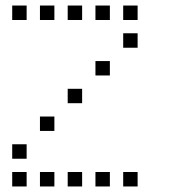

<svg xmlns="http://www.w3.org/2000/svg" viewBox="-20 -696 640 692"><path d="M25 -676Q24 -676 24 -676Q24 -676 24 -675V-625Q24 -624 24 -624Q24 -624 25 -624H75Q76 -624 76 -624Q76 -624 76 -625V-675Q76 -676 76 -676Q76 -676 75 -676ZM125 -676Q124 -676 124 -676Q124 -676 124 -675V-625Q124 -624 124 -624Q124 -624 125 -624H175Q176 -624 176 -624Q176 -624 176 -625V-675Q176 -676 176 -676Q176 -676 175 -676ZM225 -676Q224 -676 224 -676Q224 -676 224 -675V-625Q224 -624 224 -624Q224 -624 225 -624H275Q276 -624 276 -624Q276 -624 276 -625V-675Q276 -676 276 -676Q276 -676 275 -676ZM325 -676Q324 -676 324 -676Q324 -676 324 -675V-625Q324 -624 324 -624Q324 -624 325 -624H375Q376 -624 376 -624Q376 -624 376 -625V-675Q376 -676 376 -676Q376 -676 375 -676ZM425 -676Q424 -676 424 -676Q424 -676 424 -675V-625Q424 -624 424 -624Q424 -624 425 -624H475Q476 -624 476 -624Q476 -624 476 -625V-675Q476 -676 476 -676Q476 -676 475 -676ZM425 -576Q424 -576 424 -576Q424 -576 424 -575V-525Q424 -524 424 -524Q424 -524 425 -524H475Q476 -524 476 -524Q476 -524 476 -525V-575Q476 -576 476 -576Q476 -576 475 -576ZM325 -476Q324 -476 324 -476Q324 -476 324 -475V-425Q324 -424 324 -424Q324 -424 325 -424H375Q376 -424 376 -424Q376 -424 376 -425V-475Q376 -476 376 -476Q376 -476 375 -476ZM225 -376Q224 -376 224 -376Q224 -376 224 -375V-325Q224 -324 224 -324Q224 -324 225 -324H275Q276 -324 276 -324Q276 -324 276 -325V-375Q276 -376 276 -376Q276 -376 275 -376ZM125 -276Q124 -276 124 -276Q124 -276 124 -275V-225Q124 -224 124 -224Q124 -224 125 -224H175Q176 -224 176 -224Q176 -224 176 -225V-275Q176 -276 176 -276Q176 -276 175 -276ZM25 -176Q24 -176 24 -176Q24 -176 24 -175V-125Q24 -124 24 -124Q24 -124 25 -124H75Q76 -124 76 -124Q76 -124 76 -125V-175Q76 -176 76 -176Q76 -176 75 -176ZM25 -76Q24 -76 24 -76Q24 -76 24 -75V-25Q24 -24 24 -24Q24 -24 25 -24H75Q76 -24 76 -24Q76 -24 76 -25V-75Q76 -76 76 -76Q76 -76 75 -76ZM125 -76Q124 -76 124 -76Q124 -76 124 -75V-25Q124 -24 124 -24Q124 -24 125 -24H175Q176 -24 176 -24Q176 -24 176 -25V-75Q176 -76 176 -76Q176 -76 175 -76ZM225 -76Q224 -76 224 -76Q224 -76 224 -75V-25Q224 -24 224 -24Q224 -24 225 -24H275Q276 -24 276 -24Q276 -24 276 -25V-75Q276 -76 276 -76Q276 -76 275 -76ZM325 -76Q324 -76 324 -76Q324 -76 324 -75V-25Q324 -24 324 -24Q324 -24 325 -24H375Q376 -24 376 -24Q376 -24 376 -25V-75Q376 -76 376 -76Q376 -76 375 -76ZM425 -76Q424 -76 424 -76Q424 -76 424 -75V-25Q424 -24 424 -24Q424 -24 425 -24H475Q476 -24 476 -24Q476 -24 476 -25V-75Q476 -76 476 -76Q476 -76 475 -76Z"/></svg>

Font: Doto
Style: Regular
Weight: 400
Monospace: yes
Version: Version 1.000